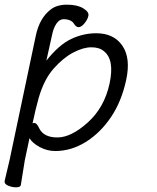

<svg xmlns="http://www.w3.org/2000/svg" viewBox="-77 -628 669 820"><path d="M76 -476Q92 -551 139 -587Q165 -608 209 -608Q253 -608 278.5 -592.5Q304 -577 300.5 -560.5Q297 -544 283.5 -528Q270 -512 259 -512Q248 -512 240 -525Q228 -546 194 -546Q177 -546 164 -527Q151 -508 145 -477L121 -369Q175 -437 227 -461.5Q279 -486 334 -486Q409 -486 445.5 -433Q482 -380 462 -287Q442 -194 396.5 -127Q351 -60 289 -21.5Q227 17 159 17Q124 17 92.5 0Q61 -17 49 -38L29 56L12 162Q10 172 -8 172Q-26 172 -43 164.5Q-60 157 -57 144L-36 55ZM62 -101Q66 -103 69 -103Q80 -103 90 -81Q109 -41 168 -41Q227 -41 298 -105Q369 -169 391 -271.5Q413 -374 366 -410Q347 -426 313 -426Q279 -426 236.5 -404Q194 -382 152.5 -335.5Q111 -289 88 -209Q76 -167 62 -101Z"/></svg>

Font: LXGW Bright GB
Style: Italic
Weight: 400
Italic angle: -12°
Designer: Christian Thalmann (Catharsis Fonts)
Foundry: LXGW / Christian Thalmann (Catharsis Fonts) / Fontworks Inc.
Version: Version 5.510